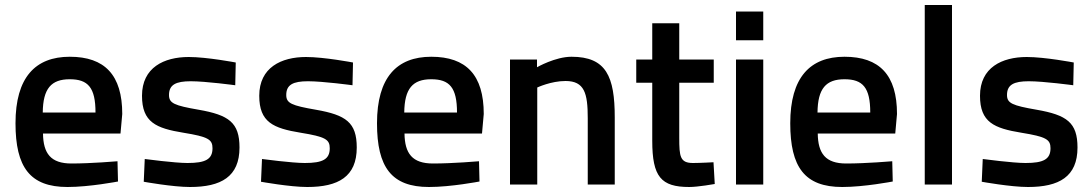

<svg xmlns="http://www.w3.org/2000/svg" viewBox="-20 -738 4369 768"><path d="M151 -288C152 -384 185 -421 259 -421C332 -421 362 -388 362 -288H151ZM266 -84C183 -84 153 -124 152 -204H462L469 -282C469 -438 399 -511 259 -511C121 -511 42 -428 42 -245C42 -69 100 10 250 10C338 10 452 -12 452 -12L450 -93C450 -93 345 -84 266 -84Z M923 -488C923 -488 808 -510 735 -510C636 -510 548 -468 548 -355C548 -249 604 -225 714 -207C813 -191 830 -180 830 -145C830 -101 802 -86 730 -86C679 -86 559 -102 559 -102L555 -11C555 -11 671 10 740 10C864 10 938 -31 938 -148C938 -248 895 -278 775 -299C677 -316 656 -325 656 -358C656 -399 683 -413 743 -413C803 -413 921 -397 921 -397L923 -488Z M1392 -488C1392 -488 1277 -510 1204 -510C1105 -510 1017 -468 1017 -355C1017 -249 1073 -225 1183 -207C1282 -191 1299 -180 1299 -145C1299 -101 1271 -86 1199 -86C1148 -86 1028 -102 1028 -102L1024 -11C1024 -11 1140 10 1209 10C1333 10 1407 -31 1407 -148C1407 -248 1364 -278 1244 -299C1146 -316 1125 -325 1125 -358C1125 -399 1152 -413 1212 -413C1272 -413 1390 -397 1390 -397L1392 -488Z M1597 -288C1598 -384 1631 -421 1705 -421C1778 -421 1808 -388 1808 -288H1597ZM1712 -84C1629 -84 1599 -124 1598 -204H1908L1915 -282C1915 -438 1845 -511 1705 -511C1567 -511 1488 -428 1488 -245C1488 -69 1546 10 1696 10C1784 10 1898 -12 1898 -12L1896 -93C1896 -93 1791 -84 1712 -84Z M2129 -388C2129 -388 2184 -414 2242 -414C2318 -414 2331 -365 2331 -265V0H2439V-268C2439 -432 2405 -511 2266 -511C2201 -511 2128 -469 2128 -469V-500H2020V0H2129Z M2835 -500H2697V-645H2589V-500H2525V-407H2589V-175C2589 -31 2624 10 2737 10C2772 10 2839 -2 2839 -2L2834 -89C2834 -89 2780 -86 2752 -86C2700 -86 2697 -112 2697 -187V-407H2835Z M3033 -577V-692H2924V-577ZM3033 0V-500H2924V0Z M3250 -288C3251 -384 3284 -421 3358 -421C3431 -421 3461 -388 3461 -288H3250ZM3365 -84C3282 -84 3252 -124 3251 -204H3561L3568 -282C3568 -438 3498 -511 3358 -511C3220 -511 3141 -428 3141 -245C3141 -69 3199 10 3349 10C3437 10 3551 -12 3551 -12L3549 -93C3549 -93 3444 -84 3365 -84Z M3788 0V-718H3679V0Z M4275 -488C4275 -488 4160 -510 4087 -510C3988 -510 3900 -468 3900 -355C3900 -249 3956 -225 4066 -207C4165 -191 4182 -180 4182 -145C4182 -101 4154 -86 4082 -86C4031 -86 3911 -102 3911 -102L3907 -11C3907 -11 4023 10 4092 10C4216 10 4290 -31 4290 -148C4290 -248 4247 -278 4127 -299C4029 -316 4008 -325 4008 -358C4008 -399 4035 -413 4095 -413C4155 -413 4273 -397 4273 -397L4275 -488Z"/></svg>

Font: RazerF5 SemiBold
Style: Regular
Weight: 600
Foundry: Razer Inc.
Version: Version 2